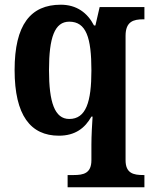

<svg xmlns="http://www.w3.org/2000/svg" viewBox="-20 -566 646 815"><path d="M267 229H593V177H588C547 177 513 170 513 114V-414C513 -475 547 -484 588 -484H593V-536H403L385 -458H379C351 -512 305 -546 238 -546C110 -546 42 -461 42 -269C42 -76 110 10 230 10C300 10 341 -23 368 -71H373C371 -42 368 11 368 48V114C368 170 334 177 293 177H267ZM274 -61C212 -61 188 -132 188 -268C188 -407 212 -474 274 -474C346 -474 368 -406 368 -267C368 -133 345 -61 274 -61Z"/></svg>

Font: Noto Serif Ethiopic SemiCondensed
Style: Bold
Weight: 700
Width: 4
Designer: Monotype Design Team
Foundry: Monotype Imaging Inc.
Version: Version 2.102